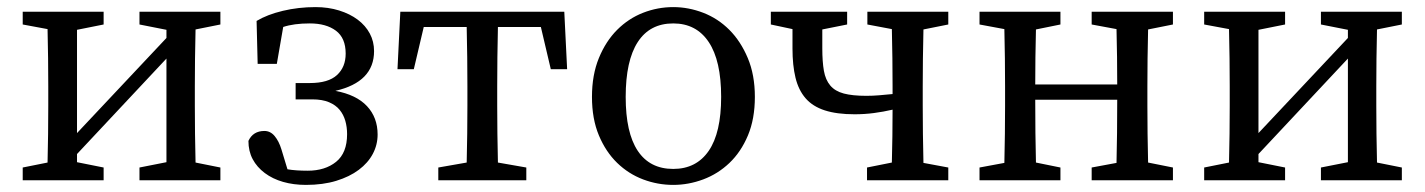

<svg xmlns="http://www.w3.org/2000/svg" viewBox="-20 -508 4014 541"><path d="M44 0V-36L114 -50Q115 -87 115.5 -131Q116 -175 116 -210V-265Q116 -299 115.5 -343.5Q115 -388 114 -426L44 -439V-475H272V-439L197 -424V-133L449 -401V-424L373 -439V-475H601V-439L531 -425Q530 -387 529.5 -343Q529 -299 529 -265V-210Q529 -175 529.5 -131Q530 -87 531 -50L601 -36V0H373V-36L449 -51V-343L197 -74V-51L272 -36V0Z M842 13Q807 13 777.5 4.5Q748 -4 726 -20.5Q704 -37 692 -59.5Q680 -82 680 -111Q693 -139 725 -139Q742 -139 754 -124.5Q766 -110 773 -87L790 -31Q813 -27 847 -27Q896 -27 927 -52Q958 -77 958 -130Q958 -150 953 -167.5Q948 -185 937 -198.5Q926 -212 907 -220Q888 -228 860 -228H813V-274H853Q905 -274 929.5 -296.5Q954 -319 954 -357Q954 -401 926.5 -421.5Q899 -442 853 -442Q808 -442 778 -432L760 -328H706L703 -449Q733 -467 777 -477.5Q821 -488 869 -488Q905 -488 935.5 -478.5Q966 -469 988 -452.5Q1010 -436 1022 -413.5Q1034 -391 1034 -364Q1034 -277 925 -252Q984 -241 1014 -209Q1044 -177 1044 -129Q1044 -100 1030.5 -74.5Q1017 -49 991 -29.5Q965 -10 927.5 1.5Q890 13 842 13Z M1100 -313 1108 -475H1570L1578 -313H1532L1504 -432H1383Q1382 -394 1381.5 -347Q1381 -300 1381 -265V-210Q1381 -175 1381.5 -131.5Q1382 -88 1383 -50L1463 -36V0H1215V-36L1295 -50Q1296 -88 1296.5 -131.5Q1297 -175 1297 -210V-265Q1297 -300 1296.5 -347Q1296 -394 1295 -432H1174L1146 -313Z M1877 13Q1833 13 1792 -2.5Q1751 -18 1719 -49Q1687 -80 1667.5 -126.5Q1648 -173 1648 -235Q1648 -297 1667.5 -344.5Q1687 -392 1719 -424Q1751 -456 1792 -472Q1833 -488 1877 -488Q1920 -488 1961.5 -472Q2003 -456 2035 -424Q2067 -392 2087 -344.5Q2107 -297 2107 -235Q2107 -173 2087.5 -126.5Q2068 -80 2035.5 -49Q2003 -18 1961.5 -2.5Q1920 13 1877 13ZM1877 -32Q1942 -32 1977 -83Q2012 -134 2012 -235Q2012 -337 1977 -389.5Q1942 -442 1877 -442Q1811 -442 1777 -389.5Q1743 -337 1743 -235Q1743 -134 1777 -83Q1811 -32 1877 -32Z M2152 -439V-475H2367V-439L2297 -425V-372Q2297 -334 2301.5 -308.5Q2306 -283 2319.5 -267Q2333 -251 2357.5 -244.5Q2382 -238 2421 -238Q2439 -238 2457 -239.5Q2475 -241 2495 -243V-265Q2495 -299 2494.5 -343.5Q2494 -388 2493 -426L2424 -439V-475H2652V-439L2582 -425Q2581 -387 2580.5 -343Q2580 -299 2580 -265V-210Q2580 -175 2580.5 -131Q2581 -87 2582 -49L2652 -36V0H2423V-36L2493 -50Q2494 -85 2494.5 -125Q2495 -165 2495 -199Q2469 -193 2442.5 -189.5Q2416 -186 2388 -186Q2338 -186 2304 -197Q2270 -208 2250 -231Q2230 -254 2221.5 -289Q2213 -324 2213 -371V-426Z M2740 0V-36L2810 -49Q2811 -87 2811.5 -131Q2812 -175 2812 -210V-265Q2812 -299 2811.5 -343.5Q2811 -388 2810 -426L2740 -439V-475H2968V-439L2899 -425Q2898 -389 2897.5 -346.5Q2897 -304 2897 -270H3128Q3128 -305 3127.5 -347.5Q3127 -390 3126 -426L3056 -439V-475H3285V-439L3215 -425Q3214 -387 3213.5 -343Q3213 -299 3213 -265V-210Q3213 -175 3213.5 -131.5Q3214 -88 3215 -50L3285 -36V0H3056V-36L3126 -49Q3127 -86 3127.5 -133Q3128 -180 3128 -227H2897Q2897 -180 2897.5 -133.5Q2898 -87 2899 -50L2968 -36V0Z M3373 0V-36L3443 -50Q3444 -87 3444.5 -131Q3445 -175 3445 -210V-265Q3445 -299 3444.5 -343.5Q3444 -388 3443 -426L3373 -439V-475H3601V-439L3526 -424V-133L3778 -401V-424L3702 -439V-475H3930V-439L3860 -425Q3859 -387 3858.5 -343Q3858 -299 3858 -265V-210Q3858 -175 3858.5 -131Q3859 -87 3860 -50L3930 -36V0H3702V-36L3778 -51V-343L3526 -74V-51L3601 -36V0Z"/></svg>

Font: Source Serif Pro
Style: Regular
Weight: 400
Designer: Frank Grießhammer
Foundry: Adobe Systems Incorporated
Version: Version 2.000;PS 1.000;hotconv 16.6.51;makeotf.lib2.5.65220